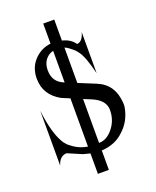

<svg xmlns="http://www.w3.org/2000/svg" viewBox="-183 -990 1003 1238"><g transform="rotate(-20 319.0 -370.5)"><path d="M58.6 12.7V-364.3Q79.1 -195.3 129.4 -122.1L138.7 -111.3Q146.5 -99.6 177.7 -78.1Q217.8 -50.3 269 -42V-373L211.9 -397Q109.4 -454.6 108.4 -563.5V-573.2Q110.4 -648.9 163.1 -699.2Q207 -741.2 269 -748.5V-886.2H344.7V-742.2Q402.3 -728 428.7 -688.5L432.6 -688Q467.8 -691.9 483.4 -750V-467.8Q454.1 -588.4 422.9 -629.9L406.2 -650.4Q398.9 -657.2 380.9 -671.9Q362.8 -686.5 344.7 -694.3V-451.2L461.9 -403.3Q571.8 -358.4 579.1 -226.1V-207Q564.5 -111.3 498 -51.8Q438.5 6.8 344.2 11.7V145H269V4.9Q247.6 0 220.7 -7.8L129.4 -46.9L123 -49.3Q74.2 -45.4 58.6 12.7ZM344.2 -341.3V-40Q345.2 -40 345.7 -40Q408.7 -40 457 -116.2Q482.9 -161.1 482.9 -210.4V-223.1Q478.5 -284.2 399.4 -318.4ZM269 -482.4V-699.2Q243.2 -692.9 224.6 -674.8Q193.4 -644.5 193.4 -593.8Q193.4 -592.3 193.4 -590.8Q193.4 -514.2 262.7 -484.9Z"/></g></svg>

Font: Modern Antiqua
Style: Regular
Weight: 500
Version: Version 1.0